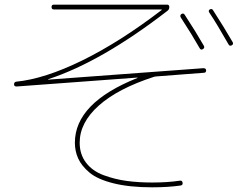

<svg xmlns="http://www.w3.org/2000/svg" viewBox="-20 -760 1040 820"><path d="M833 -553.7Q799.8 -612.3 752 -685.5Q747.1 -694.3 754.9 -700.2Q763.7 -705.1 768.6 -697.3Q815.4 -626 850.6 -564.5Q855.5 -555.7 846.7 -550.3Q837.9 -544.9 833 -553.7ZM956.1 -570.3Q906.2 -658.2 874 -706.1Q868.2 -714.8 876 -719.7Q884.8 -724.6 889.6 -716.8Q937.5 -642.6 973.6 -580.1Q978.5 -571.3 969.7 -566.4Q960.9 -561.5 956.1 -570.3ZM50.8 -390.6Q40 -390.6 40 -399.9Q40 -409.2 48.8 -411.1Q169.9 -422.9 330.6 -501.5Q491.2 -580.1 669.9 -716.8Q670.9 -717.8 670.9 -718.8Q670.9 -719.7 668.9 -719.7H210Q200.2 -719.7 200.2 -730Q200.2 -740.2 210 -740.2H693.4Q703.1 -740.2 703.1 -730Q703.1 -719.7 695.3 -713.9Q413.1 -496.1 186.5 -421.9Q185.5 -421.9 185.5 -420.9Q185.5 -419.9 186.5 -419.9L848.6 -468.8Q859.4 -468.8 860.4 -460Q860.4 -449.2 850.6 -449.2L647.5 -433.6Q643.6 -433.6 636.7 -431.6Q483.4 -381.8 401.9 -309.1Q320.3 -236.3 320.3 -150.4Q320.3 -100.6 347.7 -64.9Q375 -29.3 422.9 -11.7Q470.7 5.9 521 12.7Q571.3 19.5 629.9 19.5Q695.3 19.5 748 11.7Q757.8 9.8 759.8 20Q761.7 30.3 752 32.2Q698.2 40 629.9 40Q533.2 40 464.8 22.9Q396.5 5.9 362.3 -22.9Q328.1 -51.8 314 -83Q299.8 -114.3 299.8 -150.4Q299.8 -320.3 566.4 -426.8Q567.4 -426.8 567.4 -428.7H566.4Z"/></svg>

Font: Rounded-X Mgen+ 1m thin
Style: Regular
Weight: 100
Designer: [Source Han Sans]
Ryoko NISHIZUKA  (kana & ideographs); Paul D. Hunt (Latin, Greek & Cyrillic); Wenlong ZHANG  (bopomofo
Version: Version 1.059.20150602